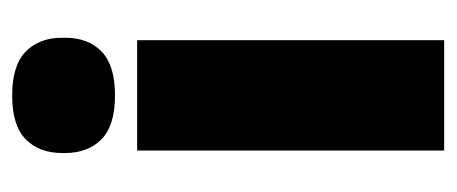

<svg xmlns="http://www.w3.org/2000/svg" viewBox="-232 -500 733 308"><g transform="rotate(-90 134.0 -346.5)"><path d="M46 0V-492.5H223V0ZM134.5 -528Q86 -528 64 -549.8Q42 -571.5 42 -608.5V-612.5Q42 -649.5 64 -671.2Q86 -693 134.5 -693Q182.5 -693 204.8 -671.2Q227 -649.5 227 -612.5V-608.5Q227 -571 204.8 -549.5Q182.5 -528 134.5 -528Z"/></g></svg>

Font: Anek Gurmukhi Medium ExtraBold
Style: Regular
Weight: 800
Version: Version 1.003